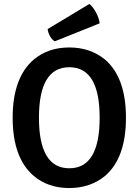

<svg xmlns="http://www.w3.org/2000/svg" viewBox="-20 -937 701 971"><path d="M330.5 -597Q177 -597 177 -341.5Q177 -86 330.5 -86Q484 -86 484 -341.5Q484 -597 330.5 -597ZM151 -47Q44 -138 44 -341.5Q44 -545 151 -636Q224 -697 330 -697Q436 -697 511 -636Q617 -545 617 -341.5Q617 -138 511 -47Q436 14 330 14Q224 14 151 -47ZM221 -790 432 -917Q449 -904 465 -875Q481 -846 484 -819L257 -728Q243 -736 233 -754Q223 -772 221 -790Z"/></svg>

Font: Signika Negative
Style: Semibold
Weight: 600
Designer: Anna Giedrys
Foundry: Anna Giedrys
Version: Version 1.001